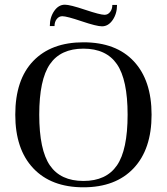

<svg xmlns="http://www.w3.org/2000/svg" viewBox="-20 -787 710 817"><path d="M192 -676Q192 -713 210.5 -740Q229 -767 256 -767Q278 -767 342 -745.5Q406 -724 425 -724Q439 -724 448.5 -736Q458 -748 458 -766H478Q478 -729 459.5 -702Q441 -675 414 -675Q391 -675 327.5 -696.5Q264 -718 245 -718Q231 -718 221.5 -706Q212 -694 212 -676ZM45 -299Q45 -448 121.5 -527.5Q198 -607 335 -607Q474 -607 549.5 -526Q625 -445 625 -299Q625 -152 548.5 -71Q472 10 335 10Q198 10 121.5 -71Q45 -152 45 -299ZM147 -299Q147 -149 192.5 -83Q238 -17 335 -17Q432 -17 477.5 -83Q523 -149 523 -299Q523 -448 477.5 -514Q432 -580 335 -580Q238 -580 192.5 -514Q147 -448 147 -299Z"/></svg>

Font: Unna
Style: Regular
Weight: 400
Designer: Jorge de Buen U.
Foundry: Omnibus-Type
Version: Version 2.006;PS 002.006;hotconv 1.0.70;makeotf.lib2.5.58329